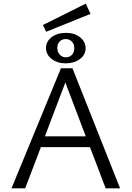

<svg xmlns="http://www.w3.org/2000/svg" viewBox="-20 -1032 721 1052"><path d="M473 -226H204L118 0H43L314 -658H377L638 0H559ZM215 -895 450 -1012 476 -956 233 -858ZM232 -769Q232 -805 263 -828.5Q294 -852 342 -852Q388 -852 418.5 -828Q449 -804 449 -767Q449 -732 418 -708.5Q387 -685 340 -685Q294 -685 263 -709Q232 -733 232 -769ZM387 -767Q387 -790 374 -804Q361 -818 340 -818Q320 -818 307 -804.5Q294 -791 294 -769Q294 -747 307.5 -732.5Q321 -718 341 -718Q361 -718 374 -731.5Q387 -745 387 -767ZM450 -285 338 -580 226 -285Z"/></svg>

Font: LXGW Bright TC
Style: Regular
Weight: 400
Designer: Christian Thalmann (Catharsis Fonts)
Foundry: LXGW / Christian Thalmann (Catharsis Fonts) / Fontworks Inc.
Version: Version 5.501